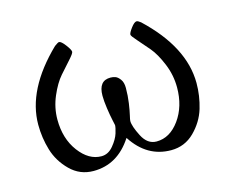

<svg xmlns="http://www.w3.org/2000/svg" viewBox="-74 -569 815 677"><g transform="rotate(-15 333.5 -230.5)"><path d="M43.9 -203.1Q43.9 -331.1 172.9 -456.1Q186 -465.8 189.9 -465.8Q197.8 -465.8 211.9 -447Q226.1 -428.2 226.1 -420.9Q226.1 -415 208.5 -395.5Q190.9 -376 169.9 -352.1Q148.9 -328.1 131.3 -287.1Q113.8 -246.1 113.8 -203.1Q113.8 -133.3 149.4 -85.7Q185.1 -38.1 231 -38.1Q255.9 -38.1 274.4 -60.5Q293 -83 299.1 -103Q305.2 -123 305.2 -131.8Q305.2 -132.8 301 -151.4Q296.9 -169.9 293 -197Q289.1 -224.1 289.1 -243.2Q289.1 -298.3 333 -297.9Q341.8 -297.9 350.3 -294.9Q358.9 -292 367.4 -280.5Q376 -269 376 -249Q376 -220.2 372.1 -193.6Q368.2 -167 364.5 -151.6Q360.8 -136.2 360.8 -131.8Q360.8 -112.8 379.9 -75.4Q398.9 -38.1 432.1 -38.1Q481 -38.1 515.9 -86.4Q550.8 -134.8 550.8 -204.1Q550.8 -249 533.4 -291Q516.1 -333 495.6 -357.4Q475.1 -381.8 457.5 -401.4Q439.9 -420.9 439.9 -425.8Q439.9 -432.6 452.4 -449.2Q464.8 -465.8 473.1 -465.8Q478 -465.8 487.8 -458Q620.6 -333 621.1 -201.2Q621.1 -154.3 607.7 -109.6Q594.2 -64.9 559.1 -30Q523.9 4.9 474.1 4.9Q386.2 4.9 333 -77.1H332Q278.8 4.9 190.9 4.9Q141.1 4.9 106 -30Q70.8 -64.9 57.4 -110.1Q43.9 -155.3 43.9 -203.1Z"/></g></svg>

Font: CMU Concrete
Style: Roman
Weight: 500
Version: Version 0.7.0